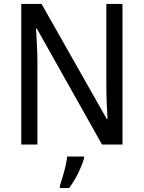

<svg xmlns="http://www.w3.org/2000/svg" viewBox="-20 -734 730 975"><path d="M602 0H498L167 -589H163Q165 -552 167.5 -505.5Q170 -459 170 -413V0H88V-714H191L522 -130H526Q524 -161 522 -211Q520 -261 520 -302V-714H602ZM407 70Q401 91 389.5 118Q378 145 362.5 172.5Q347 200 331 221H284V209Q290 192 298 165Q306 138 312.5 110Q319 82 321 61H407Z"/></svg>

Font: Noto Sans Myanmar SemiCondensed
Style: Regular
Weight: 400
Width: 4
Designer: Monotype Design Team
Foundry: Monotype Imaging Inc.
Version: Version 2.107; ttfautohint (v1.8.4.7-5d5b)